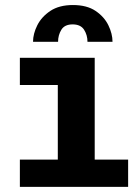

<svg xmlns="http://www.w3.org/2000/svg" viewBox="-20 -724 540 744"><path d="M57 0V-105.5H204V-394.5H57V-500H347V-105.5H476.5V0ZM262.5 -704.5Q316.5 -704.5 350.2 -681.8Q384 -659 400 -626Q416 -593 416 -562H319Q319 -588 305.8 -608.8Q292.5 -629.5 261.5 -629.5Q230.5 -629.5 217.8 -608.8Q205 -588 205 -562H108Q108 -593 124.5 -626Q141 -659 175.2 -681.8Q209.5 -704.5 262.5 -704.5Z"/></svg>

Font: Trispace SemiBold
Style: Regular
Weight: 600
Designer: Tyler Finck
Foundry: Etcetera Type Company
Version: Version 1.210; ttfautohint (v1.8.3)